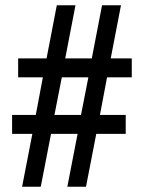

<svg xmlns="http://www.w3.org/2000/svg" viewBox="-20 -710 547 730"><path d="M64 0 103 -201H26V-273H116L143 -416H49V-488H157L196 -690H267L228 -488H329L368 -690H440L401 -488H481V-416H387L360 -273H458V-201H346L307 0H236L275 -201H174L135 0ZM187 -273H288L316 -416H215Z"/></svg>

Font: Noto Sans Kannada ExtraCondensed Medium
Style: Regular
Weight: 500
Width: 2
Designer: Jelle Bosma - Monotype Design Team
Foundry: Monotype Imaging Inc.
Version: Version 2.005; ttfautohint (v1.8.4.7-5d5b)